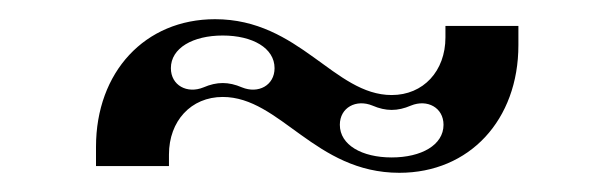

<svg xmlns="http://www.w3.org/2000/svg" viewBox="-20 -420 640 200"><path d="M396 -240C469 -240 520 -295 520 -373V-393H444V-381C444 -346 421 -321 388 -321C328 -321 292 -400 204 -400C131 -400 80 -345 80 -267V-247H156V-259C156 -294 179 -319 212 -319C272 -319 308 -240 396 -240ZM158 -349C158 -370 181 -383 212 -383C243 -383 266 -370 266 -349C266 -331 249 -322 232 -329C218 -335 206 -335 192 -329C175 -322 158 -331 158 -349ZM442 -290C442 -269 419 -256 388 -256C357 -256 334 -269 334 -290C334 -308 351 -317 368 -310C382 -304 394 -304 408 -310C425 -317 442 -308 442 -290Z"/></svg>

Font: Apfel Grotezk Brukt
Style: Regular
Weight: 300
Designer: Luigi Gorlero
Foundry: © 2023, Luigi Gorlero & Collletttivo
Version: Version 2.000;Glyphs 3.2 (3217)